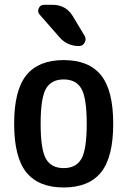

<svg xmlns="http://www.w3.org/2000/svg" viewBox="-20 -785 540 814"><path d="M325.2 -408.7Q302.7 -448.2 250 -448.2Q197.3 -448.2 174.8 -408.7Q152.3 -369.1 152.3 -260.3Q152.3 -151.4 174.8 -111.8Q197.3 -72.3 250 -72.3Q302.7 -72.3 325.2 -111.8Q347.7 -151.4 347.7 -260.3Q347.7 -369.1 325.2 -408.7ZM408.2 -54.2Q356.4 9.8 250 9.8Q143.6 9.8 91.8 -54.2Q40 -118.2 40 -260.3Q40 -402.3 91.8 -466.3Q143.6 -530.3 250 -530.3Q356.4 -530.3 408.2 -466.3Q460 -402.3 460 -260.3Q460 -118.2 408.2 -54.2ZM203.1 -764.6Q259.8 -764.6 289.1 -715.8L338.9 -632.8Q346.7 -619.1 338.9 -604.5Q331.1 -589.8 315.4 -589.8Q264.6 -589.8 232.4 -627L148.4 -722.7Q137.7 -734.4 144 -749.5Q150.4 -764.6 167 -764.6Z"/></svg>

Font: Rounded Mgen+ 1mn medium
Style: Regular
Weight: 500
Designer: [Source Han Sans]
Ryoko NISHIZUKA  (kana & ideographs); Paul D. Hunt (Latin, Greek & Cyrillic); Wenlong ZHANG  (bopomofo
Version: Version 1.059.20150602